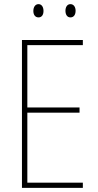

<svg xmlns="http://www.w3.org/2000/svg" viewBox="-20 -907 472 927"><path d="M141 -854C141 -837 149 -823 166 -823C182 -823 190 -836 190 -854C190 -872 182 -887 166 -887C149 -887 141 -871 141 -854ZM296 -855C296 -837 304 -823 320 -823C337 -823 345 -837 345 -855C345 -873 336 -887 320 -887C304 -887 296 -872 296 -855ZM380 0V-25H112V-363H364V-388H112V-689H380V-714H86V0Z"/></svg>

Font: Noto Sans Sinhala Condensed Thin
Style: Regular
Weight: 100
Width: 3
Designer: Jelle Bosma - Monotype Design Team
Foundry: Monotype Imaging Inc.
Version: Version 2.006